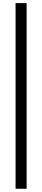

<svg xmlns="http://www.w3.org/2000/svg" viewBox="-20 -970 269 1222"><path d="M149.4 -950.2V231.4H79.1V-950.2Z"/></svg>

Font: Inter Display V
Style: Regular
Weight: 400
Designer: Rasmus Andersson
Foundry: rsms
Version: Version 3.015;git-src